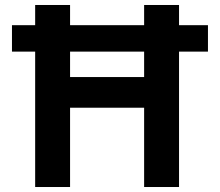

<svg xmlns="http://www.w3.org/2000/svg" viewBox="-20 -750 882 770"><path d="M28 -543V-649H814V-543ZM558 0V-730H698V0ZM121 0V-730H261V0ZM191 -318V-441H628V-318Z"/></svg>

Font: M PLUS 1
Style: Bold
Weight: 700
Designer: Coji Morishita
Foundry: UNDERFOREST DESIGN
Version: Version 1.001